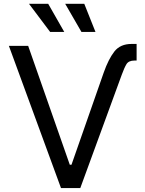

<svg xmlns="http://www.w3.org/2000/svg" viewBox="-20 -962 744 982"><path d="M510.3 -590.3Q534.7 -659.7 564.9 -698.5Q595.2 -737.3 653.3 -737.3H678.7V-652.3H667.5Q637.7 -652.3 626.5 -633.3Q615.2 -614.3 602.5 -579.1L390.6 0H292L25.4 -727.5H124L336.9 -119.6H345.7ZM396.5 -798.8 313.5 -942.4H411.1L468.3 -798.8ZM236.3 -798.8 128.4 -942.4H226.6L308.6 -798.8Z"/></svg>

Font: Inter Variable
Style: Regular
Weight: 400
Designer: Rasmus Andersson
Foundry: rsms
Version: Version 4.001;git-9221beed3